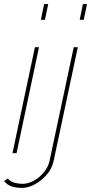

<svg xmlns="http://www.w3.org/2000/svg" viewBox="-44 -750 446 940"><path d="M127 -519H147L37 0H17ZM172 -730H192L176 -653H156ZM64 170Q36 170 13 162.5Q-10 155 -24 136L-6 124Q8 140 28 145Q48 150 67 150Q93 150 121 135Q149 120 170.5 94Q192 68 199 36L317 -519H337L219 36Q211 75 185 105Q159 135 126.5 152.5Q94 170 64 170ZM362 -730H382L366 -653H346Z"/></svg>

Font: Raleway Thin Thin
Style: Italic
Weight: 250
Italic angle: -12°
Version: Version 4.026